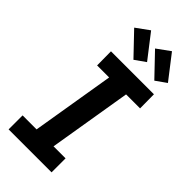

<svg xmlns="http://www.w3.org/2000/svg" viewBox="-303 -1045 1106 1106"><g transform="rotate(45 250.0 -492.0)"><path d="M30 0V-114H144L228 -621H130L129 -735H479L480 -621H366L282 -114H380V0ZM425 -792 297 -926 377 -984 490 -838ZM255 -792 127 -926 207 -984 320 -838Z"/></g></svg>

Font: Iosevka Curly Slab Heavy
Style: Italic
Weight: 900
Italic angle: -9°
Monospace: yes
Designer: Belleve Invis
Foundry: Belleve Invis
Version: Version 22.1.2; ttfautohint (v1.8.4)